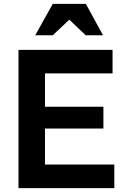

<svg xmlns="http://www.w3.org/2000/svg" viewBox="-20 -966 642 986"><path d="M567 -121V0H75V-710H558V-589H211V-418H511V-306H211V-121ZM251 -946H421L509 -785H420L336 -865L251 -785H161Z"/></svg>

Font: Rising Sun
Style: Bold
Weight: 700
Designer: Matt McInerney, Pablo Impallari, Rodrigo Fuenzalida (Raleway font), Stephen Hutchings (Greek), Cristiano Sobral (main ch
Foundry: The Rising Sun Project Authors
Version: Version 4.327; ttfautohint (v1.8.4.7-5d5b-dirty)